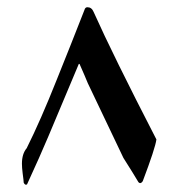

<svg xmlns="http://www.w3.org/2000/svg" viewBox="-20 -588 490 534"><path d="M199.2 -410.2 113.8 -207Q91.8 -154.8 55.2 -75.2Q49.8 -71.8 45.9 -80.1Q45.9 -85 43 -106Q41 -122.1 41 -132.8Q41 -160.2 54.2 -175.8Q92.8 -252.9 138.2 -367.2Q176.8 -462.9 214.8 -560.1Q216.8 -567.9 223.1 -567.9Q234.9 -567.9 240.2 -555.2Q293.9 -435.1 415 -200.2Q412.1 -176.8 377 -84Q371.1 -75.2 365.2 -81.1Q351.1 -105 323.2 -148.9L224.1 -356.9Q216.8 -375 201.2 -410.2Z"/></svg>

Font: Jameel Khushkhat-L
Style: Regular
Weight: 400
Version: Version 3.5